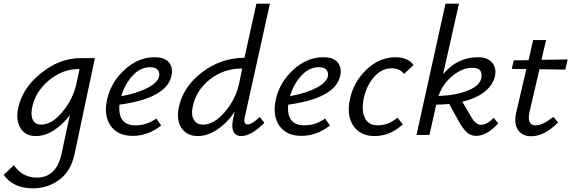

<svg xmlns="http://www.w3.org/2000/svg" viewBox="-75 -731 3095 1040"><path d="M359 -416H439L329 103Q309 196 246.5 242.5Q184 289 104 289Q-4 289 -55 216L0 164Q47 231 124 231Q231 231 259 100L303 -107Q263 -54 215 -24Q167 6 119 6Q62 6 36 -37Q10 -80 23 -143Q45 -253 147 -334.5Q249 -416 359 -416ZM148 -56Q206 -56 263.5 -125.5Q321 -195 339 -278L356 -357H350Q263 -357 188.5 -294.5Q114 -232 98 -143Q91 -101 104.5 -78.5Q118 -56 148 -56Z M762 -421Q818 -421 840.5 -392.5Q863 -364 854 -321Q828 -199 572 -164Q562 -52 660 -52Q720 -52 772 -89L798 -51Q726 5 644 5Q563 5 524.5 -49.5Q486 -104 505 -192Q526 -286 600 -353.5Q674 -421 762 -421ZM787 -318Q791 -335 780.5 -351Q770 -367 738 -367Q685 -367 643 -321Q601 -275 582 -210Q669 -226 724.5 -255Q780 -284 787 -318Z M1267 -57Q1289 -57 1332 -97L1357 -66Q1286 6 1232 6Q1201 6 1189.5 -18.5Q1178 -43 1187 -84L1196 -125Q1155 -65 1102 -29.5Q1049 6 997 6Q939 6 909.5 -35.5Q880 -77 893 -147Q915 -259 1018.5 -338.5Q1122 -418 1249 -418L1314 -711H1387L1251 -97Q1241 -57 1267 -57ZM1025 -56Q1085 -56 1144 -126Q1203 -196 1220 -278L1237 -360Q1135 -360 1059.5 -299Q984 -238 968 -147Q960 -107 975.5 -81.5Q991 -56 1025 -56Z M1676 -421Q1732 -421 1754.5 -392.5Q1777 -364 1768 -321Q1742 -199 1486 -164Q1476 -52 1574 -52Q1634 -52 1686 -89L1712 -51Q1640 5 1558 5Q1477 5 1438.5 -49.5Q1400 -104 1419 -192Q1440 -286 1514 -353.5Q1588 -421 1676 -421ZM1701 -318Q1705 -335 1694.5 -351Q1684 -367 1652 -367Q1599 -367 1557 -321Q1515 -275 1496 -210Q1583 -226 1638.5 -255Q1694 -284 1701 -318Z M2114 -331Q2089 -361 2047 -361Q1992 -361 1951 -314Q1910 -267 1895 -197Q1882 -130 1902 -91Q1922 -52 1971 -52Q2029 -52 2078 -94L2107 -57Q2037 6 1954 6Q1877 6 1839.5 -49Q1802 -104 1820 -192Q1840 -288 1910.5 -354.5Q1981 -421 2067 -421Q2135 -421 2165 -379Z M2599 -93 2624 -63Q2562 5 2504 5Q2475 5 2454 -14Q2433 -33 2410 -74L2358 -168Q2314 -164 2288 -164L2251 0H2181L2338 -711H2411L2325 -329Q2402 -421 2514 -421Q2564 -421 2589 -393.5Q2614 -366 2607 -323Q2597 -272 2551 -235Q2505 -198 2429 -180L2478 -97Q2502 -55 2530 -55Q2563 -55 2599 -93ZM2482 -364Q2431 -364 2377.5 -321.5Q2324 -279 2300 -211Q2399 -215 2462 -241.5Q2525 -268 2532 -308Q2543 -364 2482 -364Z M2847 -356 2795 -132Q2775 -52 2827 -52Q2865 -52 2922 -98L2948 -68Q2874 7 2802 7Q2753 7 2730 -28.5Q2707 -64 2722 -125L2776 -357L2697 -358L2708 -404L2788 -405L2813 -514H2883L2858 -407L3000 -409L2987 -354Z"/></svg>

Font: EauTestInfant Medium
Style: Italic
Weight: 500
Italic angle: -12°
Designer: Christian Thalmann (Catharsis Fonts)
Version: Version 0.001;PS 000.001;hotconv 1.0.88;makeotf.lib2.5.64775